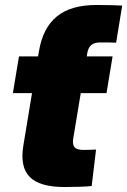

<svg xmlns="http://www.w3.org/2000/svg" viewBox="-20 -749 511 771"><path d="M238.3 2Q139.6 2 99.6 -38.3Q59.6 -78.6 73.7 -164.1L122.6 -460H318.4L274.4 -194.8Q270 -168.9 279.3 -158Q288.6 -147 315.4 -147Q327.6 -147 343 -147.5Q358.4 -147.9 365.7 -148.4L348.1 -2Q330.1 0 300 1Q270 2 238.3 2ZM31.7 -375 56.2 -522.5H432.1L407.7 -375ZM114.7 -413.1 132.8 -522.5 136.7 -544.9Q152.3 -637.2 208.5 -683.1Q264.6 -729 367.7 -729Q399.4 -729 426.5 -728.3Q453.6 -727.5 470.7 -726.6L446.3 -577.6Q436 -578.1 419.4 -578.4Q402.8 -578.6 382.3 -578.6Q359.4 -578.6 346.9 -568.4Q334.5 -558.1 330.6 -536.6L328.6 -522.5L310.5 -413.1Z"/></svg>

Font: Inter 28pt Black
Style: Italic
Weight: 900
Italic angle: -9.3988°
Designer: Rasmus Andersson
Foundry: rsms
Version: Version 4.001;git-66647c0bb